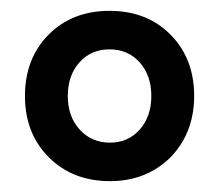

<svg xmlns="http://www.w3.org/2000/svg" viewBox="-20 -727 404 354"><path d="M183 -393Q114 -393 70 -437Q26 -481 26 -550Q26 -619 69.5 -663Q113 -707 182 -707Q251 -707 294.5 -663Q338 -619 338 -550Q338 -504 318 -468.5Q298 -433 263 -413Q228 -393 183 -393ZM183 -464Q216 -464 237.5 -488Q259 -512 259 -550Q259 -588 237.5 -612Q216 -636 182 -636Q148 -636 126.5 -612Q105 -588 105 -550Q105 -512 127 -488Q149 -464 183 -464Z"/></svg>

Font: Figtree Medium
Style: Regular
Weight: 500
Designer: Erik Kennedy
Foundry: Erik Kennedy
Version: Version 2.001; ttfautohint (v1.8.4.7-5d5b);gftools[0.9.27]